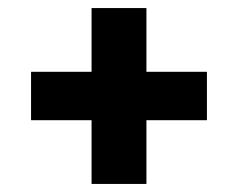

<svg xmlns="http://www.w3.org/2000/svg" viewBox="-20 -598 590 476"><path d="M207 -300H57V-420H207V-578H343V-420H493V-300H343V-142H207Z"/></svg>

Font: Golos UI VF
Style: Regular
Weight: 400
Designer: A.Korolkova, Vitaly Kuzmin
Foundry: ParaType Ltd
Version: Version 2.000